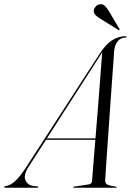

<svg xmlns="http://www.w3.org/2000/svg" viewBox="-70 -879 615 899"><path d="M62.5 -96Q39 -58.5 49 -35.2Q59 -12 87 -8L103.5 -6.5Q109 -6.5 109 -3Q109 0 103.5 0H-45.5Q-50.5 0 -50.5 -3Q-50.5 -6 -43.5 -7.5Q-21.5 -10.5 1.2 -31.2Q24 -52 53 -97L396.5 -627Q426 -673 456.2 -691.2Q486.5 -709.5 516.5 -709.5Q522.5 -709.5 522 -706.5Q522 -703 516.5 -703Q496.5 -703 482 -686.8Q467.5 -670.5 464.5 -639.5Q464.5 -635.5 462 -602.5Q459.5 -569.5 455.8 -518Q452 -466.5 447.8 -405.5Q443.5 -344.5 439.2 -282.5Q435 -220.5 431.2 -167.2Q427.5 -114 425.2 -78.2Q423 -42.5 422.5 -34Q422 -22.5 430.5 -16.2Q439 -10 472.5 -5Q476.5 -5 476.5 -2.5Q476.5 0 472.5 0H276Q272.5 0 272.5 -2.5Q272.5 -4.5 275.5 -5L343 -15Q353 -16.5 356.5 -20.5Q360 -24.5 361 -32.5Q362 -44 366.2 -98Q370.5 -152 376.5 -224.5H145.5ZM400.5 -621.5 149.5 -231H377Q382 -290 387 -353.8Q392 -417.5 396.5 -475Q401 -532.5 404 -575Q407 -617.5 408.5 -634.5Q406.5 -632 400.5 -621.5ZM439.5 -827.5 489 -744Q491 -740.5 489 -738.5Q487.5 -736 484 -739L399.5 -791.5Q386 -799.5 376.8 -808.8Q367.5 -818 369.5 -832.5Q371 -841 379 -849.5Q387 -858 399.5 -859Q411.5 -860.5 420.8 -851.8Q430 -843 439.5 -827.5Z"/></svg>

Font: Fraunces 144pt Light
Style: Italic
Weight: 300
Italic angle: -16°
Version: Version 1.000;[0bf87f6ff]